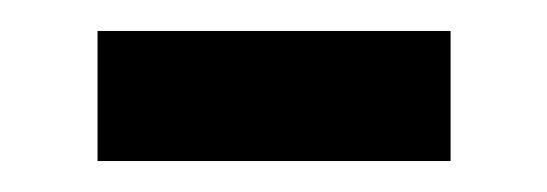

<svg xmlns="http://www.w3.org/2000/svg" viewBox="-20 -277 353 124"><path d="M271 -257V-173H43V-257Z"/></svg>

Font: GFS Neohellenic Rg
Style: Bold
Weight: 700
Designer: Designed by Takis Katsoulidis and George D. Matthiopoulos.
Foundry: Designed by Takis Katsoulidis and George D. Matthiopoulos.
Version: Version 1.0